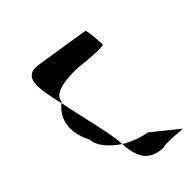

<svg xmlns="http://www.w3.org/2000/svg" viewBox="-47 -821 945 945"><g transform="rotate(45 425.0 -349.0)"><path d="M118 -260C102 -158 191 -171 330 -204C329 -206 325 -209 324 -211C258 -211 260 -366 268 -416C269 -424 281 -552 270 -552C260 -552 163 -546 162 -538C162 -538 130 -340 118 -260ZM330 -204C382 -139 465 -127 557 -176C601 -176 649 -221 685 -274C606 -270 462 -230 330 -204ZM685 -274H696C796 -282 839 -322 841 -408C830 -408 843 -546 842 -538L733 -403C728 -370 712 -319 685 -274Z"/></g></svg>

Font: Ampere
Style: UltExtIta
Weight: 400
Version: Version 1